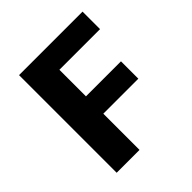

<svg xmlns="http://www.w3.org/2000/svg" viewBox="-179 -786 915 915"><g transform="rotate(-45 278.0 -329.0)"><path d="M89 0V-658H517V-540H243V0ZM137 -244V-361H479V-244Z"/></g></svg>

Font: Ysabeau SC ExtraBold
Style: Regular
Weight: 800
Designer: Christian Thalmann (Catharsis Fonts)
Version: Version 2.001;gftools[0.9.30]; featfreeze: smcp